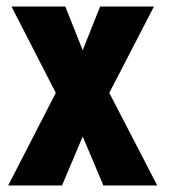

<svg xmlns="http://www.w3.org/2000/svg" viewBox="-20 -565 514 585"><path d="M179 -545H15L150 -282L5 0H169L232 -149L295 0H459L313 -282L449 -545H285L232 -412Z"/></svg>

Font: Secuela Black
Style: Regular
Weight: 900
Designer: Fernando Haro
Foundry: deFharo
Version: Version 1.704